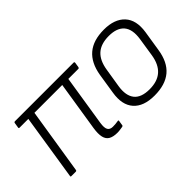

<svg xmlns="http://www.w3.org/2000/svg" viewBox="-49 -832 1181 1181"><g transform="rotate(-45 541.0 -242.0)"><path d="M475 12Q439 12 418 0Q397 -12 390.5 -39.5Q384 -67 391 -113L442 -436H200L132 -8Q131 0 124 0H85Q78 0 80 -8L147 -436H71Q63 -436 65 -444L70 -476Q71 -484 79 -484H589Q596 -484 595 -476L590 -443Q588 -436 582 -436H495L443 -106Q437 -67 446.5 -50.5Q456 -34 481 -34Q492 -34 504 -35Q516 -36 527 -38Q534 -40 533 -32L528 0Q527 6 520 7Q511 8 499.5 10Q488 12 475 12Z M798 12Q703 12 658.5 -38.5Q614 -89 629 -182L650 -316Q665 -406 718 -451Q771 -496 864 -496Q956 -496 1002 -446.5Q1048 -397 1034 -304L1013 -171Q999 -78 945.5 -33Q892 12 798 12ZM804 -37Q872 -37 911 -71.5Q950 -106 961 -175L980 -298Q991 -373 959.5 -410Q928 -447 858 -447Q789 -447 751 -413Q713 -379 702 -309L682 -185Q671 -113 701 -75Q731 -37 804 -37Z"/></g></svg>

Font: Sofia Sans Light
Style: Italic
Weight: 300
Italic angle: -9°
Version: Version 4.100-B